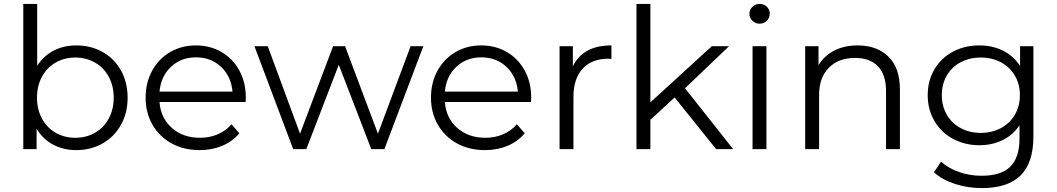

<svg xmlns="http://www.w3.org/2000/svg" viewBox="-20 -762 5400 981"><path d="M632 -263Q632 -185 598 -124Q564 -63 504 -29Q444 5 370 5Q304 5 251.5 -23Q199 -51 167 -104V0H99V-742H170V-426Q203 -477 254.5 -503.5Q306 -530 370 -530Q444 -530 504 -496.5Q564 -463 598 -402Q632 -341 632 -263ZM561 -263Q561 -323 535.5 -370Q510 -417 465 -442.5Q420 -468 365 -468Q309 -468 264.5 -442.5Q220 -417 194.5 -370Q169 -323 169 -263Q169 -203 194.5 -156Q220 -109 264.5 -83.5Q309 -58 365 -58Q420 -58 465 -83.5Q510 -109 535.5 -156Q561 -203 561 -263Z M1235 -241H795Q801 -159 858 -108.5Q915 -58 1002 -58Q1051 -58 1092 -75.5Q1133 -93 1163 -127L1203 -81Q1168 -39 1115.5 -17Q1063 5 1000 5Q919 5 856.5 -29.5Q794 -64 759 -125Q724 -186 724 -263Q724 -340 757.5 -401Q791 -462 849.5 -496Q908 -530 981 -530Q1054 -530 1112 -496Q1170 -462 1203 -401.5Q1236 -341 1236 -263ZM795 -294H1168Q1161 -372 1109.5 -420.5Q1058 -469 981 -469Q905 -469 853.5 -420.5Q802 -372 795 -294Z M2143 -526 1944 0H1877L1711 -431L1545 0H1478L1280 -526H1348L1513 -79L1682 -526H1743L1911 -79L2078 -526Z M2693 -241H2253Q2259 -159 2316 -108.5Q2373 -58 2460 -58Q2509 -58 2550 -75.5Q2591 -93 2621 -127L2661 -81Q2626 -39 2573.5 -17Q2521 5 2458 5Q2377 5 2314.5 -29.5Q2252 -64 2217 -125Q2182 -186 2182 -263Q2182 -340 2215.5 -401Q2249 -462 2307.5 -496Q2366 -530 2439 -530Q2512 -530 2570 -496Q2628 -462 2661 -401.5Q2694 -341 2694 -263ZM2253 -294H2626Q2619 -372 2567.5 -420.5Q2516 -469 2439 -469Q2363 -469 2311.5 -420.5Q2260 -372 2253 -294Z M3104 -530V-461L3087 -462Q3004 -462 2957 -411Q2910 -360 2910 -268V0H2839V-526H2907V-423Q2932 -476 2981.5 -503Q3031 -530 3104 -530Z M3427 -264 3303 -150V0H3232V-742H3303V-239L3617 -526H3705L3480 -311L3726 0H3639Z M3825 -526H3896V0H3825ZM3809 -692Q3809 -712 3824 -727Q3839 -742 3861 -742Q3883 -742 3898 -727.5Q3913 -713 3913 -693Q3913 -671 3898 -656Q3883 -641 3861 -641Q3839 -641 3824 -656Q3809 -671 3809 -692Z M4578 -305V0H4507V-298Q4507 -380 4466 -423Q4425 -466 4349 -466Q4264 -466 4214.5 -415.5Q4165 -365 4165 -276V0H4094V-526H4162V-429Q4191 -477 4242.5 -503.5Q4294 -530 4362 -530Q4461 -530 4519.5 -472.5Q4578 -415 4578 -305Z M5260 -526V-64Q5260 70 5194.5 134.5Q5129 199 4997 199Q4924 199 4858.5 177.5Q4793 156 4752 118L4788 64Q4826 98 4880.5 117Q4935 136 4995 136Q5095 136 5142 89.5Q5189 43 5189 -55V-122Q5156 -72 5102.5 -46Q5049 -20 4984 -20Q4910 -20 4849.5 -52.5Q4789 -85 4754.5 -143.5Q4720 -202 4720 -276Q4720 -350 4754.5 -408Q4789 -466 4849 -498Q4909 -530 4984 -530Q5051 -530 5105 -503Q5159 -476 5192 -425V-526ZM5191 -276Q5191 -332 5165.5 -375.5Q5140 -419 5094.5 -443.5Q5049 -468 4991 -468Q4934 -468 4888.5 -444Q4843 -420 4817.5 -376Q4792 -332 4792 -276Q4792 -220 4817.5 -176Q4843 -132 4888.5 -107.5Q4934 -83 4991 -83Q5048 -83 5094 -107.5Q5140 -132 5165.5 -176Q5191 -220 5191 -276Z"/></svg>

Font: Montserrat-Regular
Style: Regular
Weight: 400
Version: Version 7.200